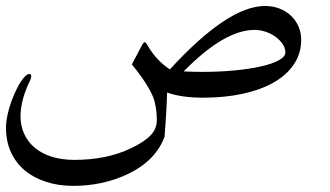

<svg xmlns="http://www.w3.org/2000/svg" viewBox="-20 -371 1097 639"><path d="M982.4 -238.3Q982.4 -193.4 958.5 -157.5Q934.6 -121.6 891.6 -96.9Q848.6 -72.3 788.6 -59.1Q728.5 -45.9 656.2 -45.9Q584 -45.9 536.1 -63Q535.2 -28.3 533 8.3Q530.8 44.9 527.8 83.5Q498.5 164.6 402.8 209.5Q320.3 247.6 224.1 247.6Q173.8 247.6 132.3 233.9Q90.8 220.2 61.5 195.3Q32.2 170.4 16.1 134.8Q0 99.1 0 54.2Q0 35.2 4.9 11.7Q9.8 -11.7 18.6 -35.4Q27.3 -59.1 38.1 -79.8Q48.8 -100.6 61 -114.3Q70.3 -125 77.6 -125Q84 -125 84 -117.2Q84 -112.3 81.1 -105.5Q48.3 -38.6 48.3 16.1Q48.3 48.3 60.8 75.2Q73.2 102.1 96.2 121.1Q119.1 140.1 152.3 150.6Q185.5 161.1 227.1 161.1Q335.4 161.1 415.5 122.6Q459 102.1 480.5 80.1Q502 58.1 502 28.3Q502 5.9 498.5 -14.2Q495.1 -34.2 489.3 -48.8Q481.9 -67.4 464.8 -94.2Q447.8 -121.1 418.9 -156.7L450.7 -217.3Q457.5 -230.5 461.4 -230.5Q465.3 -230.5 471.2 -219.7Q500 -169.9 545.4 -140.1Q738.8 -351.1 861.8 -351.1Q888.2 -351.1 910.2 -342.5Q932.1 -334 948.2 -318.8Q964.4 -303.7 973.4 -283Q982.4 -262.2 982.4 -238.3ZM929.7 -196.3Q929.7 -211.4 920.4 -224.9Q911.1 -238.3 896.7 -248.8Q882.3 -259.3 864 -265.4Q845.7 -271.5 827.1 -271.5Q726.6 -271.5 591.3 -133.3Q622.1 -131.8 654.3 -131.8Q709.5 -131.8 759.5 -136.5Q809.6 -141.1 847.4 -149.7Q885.3 -158.2 907.5 -170.2Q929.7 -182.1 929.7 -196.3Z"/></svg>

Font: XB Kayhan
Style: Regular
Weight: 400
Designer: Behnam
Foundry: Irmug
Version: Version 7.300 2009